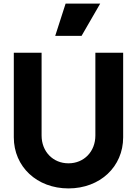

<svg xmlns="http://www.w3.org/2000/svg" viewBox="-20 -1039 764 1071"><path d="M362 12C538 12 667 -109 667 -273V-745H512V-283C512 -194 449 -128 362 -128C275 -128 212 -194 212 -283V-745H57V-273C57 -109 186 12 362 12ZM288 -839H435L539 -1019H346Z"/></svg>

Font: Mluvka ExtraBold
Style: Regular
Weight: 800
Designer: Modified by Jiří Krblich, Original typeface by Gumpita Rahayu
Foundry: Gumpita Rahayu & Jiří Krblich
Version: Version 2.000;Glyphs 3.1.1 (3134)